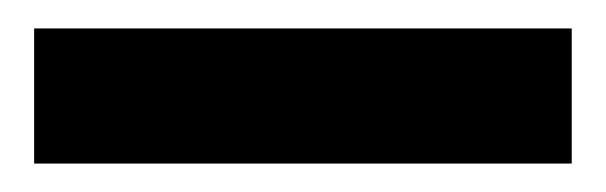

<svg xmlns="http://www.w3.org/2000/svg" viewBox="-20 -692 426 135"><path d="M4 -577V-672H382V-577Z"/></svg>

Font: DM Sans 9pt 36pt
Style: Bold
Weight: 700
Version: Version 4.004;gftools[0.9.30]